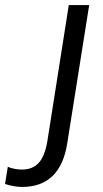

<svg xmlns="http://www.w3.org/2000/svg" viewBox="-149 -522 407 762"><path d="M-62 220Q-76 220 -96 216.5Q-116 213 -129 208L-118 140Q-107 145 -91.5 148Q-76 151 -62 151Q-20 151 4.5 124.5Q29 98 39 38L124 -502H205L118 46Q91 220 -62 220Z"/></svg>

Font: Mulish
Style: Italic
Weight: 400
Italic angle: -9°
Designer: Vernon Adams
Foundry: Vernon Adams
Version: Version 3.603; ttfautohint (v1.8.3)